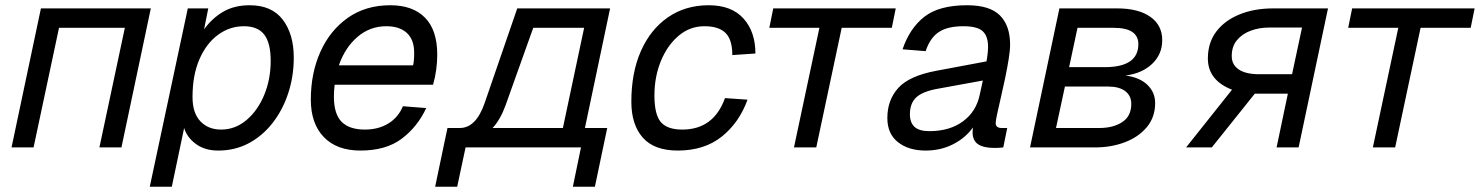

<svg xmlns="http://www.w3.org/2000/svg" viewBox="-20 -562 5642 732"><path d="M24 0 136 -530H555L443 0H359L456 -456H205L108 0Z M551 150 696 -530H774L758 -450Q788 -492 830.5 -517Q873 -542 932 -542Q1016 -542 1058 -487Q1100 -432 1100 -342Q1100 -271 1079 -207Q1058 -143 1019.5 -93.5Q981 -44 928.5 -16Q876 12 812 12Q761 12 727 -13Q693 -38 682 -74L635 150ZM823 -68Q877 -68 920 -104.5Q963 -141 987.5 -200.5Q1012 -260 1012 -330Q1012 -398 987.5 -430Q963 -462 910 -462Q856 -462 811.5 -429.5Q767 -397 740.5 -336.5Q714 -276 714 -192Q714 -131 744 -99.5Q774 -68 823 -68Z M1354 12Q1264 12 1214.5 -39.5Q1165 -91 1165 -182Q1165 -283 1201.5 -364.5Q1238 -446 1306 -494Q1374 -542 1468 -542Q1554 -542 1600.5 -494.5Q1647 -447 1647 -354Q1647 -295 1631 -239H1256Q1253 -217 1253 -194Q1253 -127 1282.5 -97.5Q1312 -68 1371 -68Q1423 -68 1461 -91.5Q1499 -115 1516 -157L1605 -150Q1572 -79 1512 -33.5Q1452 12 1354 12ZM1453 -462Q1390 -462 1342.5 -421Q1295 -380 1272 -313H1555Q1557 -322 1558 -333Q1559 -344 1559 -361Q1559 -411 1531 -436.5Q1503 -462 1453 -462Z M1639 150 1675 -22 1686 -74H1733Q1795 -74 1828 -170L1952 -530H2306L2210 -74H2295L2248 150H2164L2195 0H1755L1723 150ZM1908 -162Q1888 -106 1858 -74H2126L2207 -456H2013Z M2564 12Q2474 12 2430.5 -37.5Q2387 -87 2387 -174Q2387 -285 2423.5 -367.5Q2460 -450 2526.5 -496Q2593 -542 2682 -542Q2769 -542 2814.5 -491.5Q2860 -441 2860 -358L2772 -352Q2772 -411 2746 -436.5Q2720 -462 2666 -462Q2610 -462 2567 -425.5Q2524 -389 2499.5 -329Q2475 -269 2475 -198Q2475 -125 2499.5 -96.5Q2524 -68 2581 -68Q2701 -68 2744 -188L2830 -182Q2798 -94 2731.5 -41Q2665 12 2564 12Z M3007 0 3104 -456H2913L2928 -530H3395L3380 -456H3189L3092 0Z M3688 -58Q3688 -67 3689 -76Q3662 -37 3614.5 -12.5Q3567 12 3509 12Q3444 12 3403.5 -20Q3363 -52 3363 -112Q3363 -181 3405 -227Q3447 -273 3549 -292L3741 -328Q3744 -344 3745.5 -359Q3747 -374 3747 -384Q3747 -424 3726.5 -443Q3706 -462 3653 -462Q3593 -462 3559.5 -440Q3526 -418 3509 -367L3421 -374Q3448 -454 3504 -498Q3560 -542 3667 -542Q3754 -542 3792.5 -503Q3831 -464 3831 -392Q3831 -370 3825.5 -336Q3820 -302 3812 -263.5Q3804 -225 3795.5 -189Q3787 -153 3781.5 -127Q3776 -101 3776 -93Q3776 -74 3799 -74H3820L3805 0Q3791 2 3771 2Q3730 2 3709 -12Q3688 -26 3688 -58ZM3449 -126Q3449 -95 3466.5 -78.5Q3484 -62 3523 -62Q3601 -62 3651.5 -99.5Q3702 -137 3715 -200Q3717 -210 3720.5 -224.5Q3724 -239 3727 -255L3557 -224Q3499 -214 3474 -191.5Q3449 -169 3449 -126Z M3907 0 4019 -530H4239Q4320 -530 4365.5 -498Q4411 -466 4411 -409Q4411 -355 4372.5 -318.5Q4334 -282 4271 -274Q4325 -267 4354.5 -238.5Q4384 -210 4384 -169Q4384 -115 4352 -77Q4320 -39 4268 -19.5Q4216 0 4156 0ZM4056 -306H4192Q4320 -306 4320 -394Q4320 -424 4297 -440Q4274 -456 4224 -456H4088ZM4006 -74H4171Q4224 -74 4258.5 -96.5Q4293 -119 4293 -166Q4293 -197 4270 -214.5Q4247 -232 4205 -232H4040Z M4502 0 4677 -220Q4585 -256 4585 -339Q4585 -399 4617 -441.5Q4649 -484 4705.5 -507Q4762 -530 4834 -530H5043L4931 0H4847L4890 -205H4764L4600 0ZM4781 -279H4906L4944 -457H4819Q4781 -457 4748.5 -445Q4716 -433 4696 -409Q4676 -385 4676 -348Q4676 -315 4703 -297Q4730 -279 4781 -279Z M5214 0 5311 -456H5120L5135 -530H5602L5587 -456H5396L5299 0Z"/></svg>

Font: Geist Regular
Style: Italic
Weight: 400
Italic angle: -12°
Designer: Basement.studio, Andrés Briganti, Mateo Zaragoza
Foundry: Basement.studio, Vercel, Andrés Briganti, Guido Ferreyra, Mateo Zaragoza
Version: Version 1.500; ttfautohint (v1.8.4.7-5d5b)